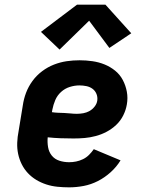

<svg xmlns="http://www.w3.org/2000/svg" viewBox="-20 -797 640 825"><path d="M277 8Q252 8 227 5.5Q202 3 179 -4.5Q156 -12 136 -24Q116 -36 100 -53Q84 -70 73.5 -91Q63 -112 58 -135.5Q53 -159 54 -184Q55 -209 60 -234L78 -344Q82 -372 92 -398.5Q102 -425 119.5 -449Q137 -473 161 -491Q185 -509 212 -519.5Q239 -530 266.5 -534Q294 -538 322 -538Q350 -538 377.5 -534Q405 -530 429.5 -520Q454 -510 474.5 -493.5Q495 -477 507.5 -453.5Q520 -430 525 -403Q530 -376 525 -348Q521 -324 509.5 -301Q498 -278 479.5 -260.5Q461 -243 438.5 -231Q416 -219 391.5 -212.5Q367 -206 343.5 -204Q320 -202 296 -202Q268 -202 240.5 -203Q213 -204 185 -207Q183 -186 186.5 -165Q190 -144 202.5 -128.5Q215 -113 235 -106.5Q255 -100 277 -100Q292 -100 307 -103Q322 -106 336.5 -113Q351 -120 362.5 -131.5Q374 -143 383 -156L498 -108Q481 -80 455.5 -57Q430 -34 400.5 -19Q371 -4 339.5 2Q308 8 277 8ZM310 -308Q324 -308 338 -310.5Q352 -313 364.5 -320Q377 -327 386.5 -339Q396 -351 398 -365Q400 -380 394.5 -393.5Q389 -407 377.5 -415.5Q366 -424 351 -427Q336 -430 321 -430Q301 -430 280 -423.5Q259 -417 242.5 -402Q226 -387 217.5 -367Q209 -347 205 -326L203 -315Q216 -313 229.5 -312.5Q243 -312 256.5 -311.5Q270 -311 283.5 -309.5Q297 -308 310 -308ZM236 -584 156 -660 311 -777H433L544 -654L450 -591L363 -708Z"/></svg>

Font: Iosevka Slab XBdEx
Style: Italic
Weight: 800
Width: 7
Italic angle: -9°
Monospace: yes
Designer: Belleve Invis
Foundry: Belleve Invis
Version: Version 11.1.1; ttfautohint (v1.8.3)